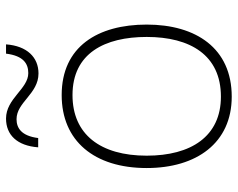

<svg xmlns="http://www.w3.org/2000/svg" viewBox="-94 -666 770 621"><g transform="rotate(-90 290.5 -355.0)"><path d="M125 -616H155C162 -671 188 -686 216 -686C271 -686 298 -615 364 -615C416 -615 453 -652 458 -720H428C421 -663 395 -648 365 -648C314 -648 283 -720 218 -720C165 -720 130 -684 125 -616ZM522 -265C522 -423 451 -540 294 -540C146 -540 58 -435 58 -265C58 -104 139 10 289 10C445 10 522 -105 522 -265ZM98 -265C98 -415 167 -505 294 -505C429 -505 482 -401 482 -265C482 -124 423 -25 289 -25C160 -25 98 -122 98 -265Z"/></g></svg>

Font: Noto Sans Myanmar UI ExtraLight
Style: Regular
Weight: 200
Designer: Monotype Design Team
Foundry: Monotype Imaging Inc.
Version: Version 2.103